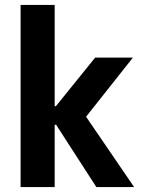

<svg xmlns="http://www.w3.org/2000/svg" viewBox="-20 -763 601 783"><path d="M64 0H203V-254H209L373 0H527L331 -287L522 -528H368L208 -330H203V-743H64Z"/></svg>

Font: Be Vietnam
Style: Bold
Weight: 700
Designer: Gabriel Lam
Foundry: TypeRant
Version: Version 4.000